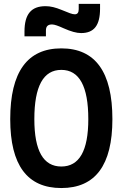

<svg xmlns="http://www.w3.org/2000/svg" viewBox="-20 -950 626 980"><path d="M293 9.8C466.3 9.8 553.7 -106.4 553.7 -341.8C553.7 -583 466.3 -703.1 293 -703.1C119.6 -703.1 32.2 -583 32.2 -341.8C32.2 -106.4 119.6 9.8 293 9.8ZM293 -100.1C201.2 -100.1 155.3 -180.2 155.3 -341.8C155.3 -509.8 201.2 -593.3 293 -593.3C384.8 -593.3 430.7 -509.8 430.7 -341.8C430.7 -180.2 384.8 -100.1 293 -100.1ZM105 -764.6H214.4V-793.9C214.4 -815.4 224.1 -825.2 245.6 -825.2C258.3 -825.2 277.8 -817.9 304.7 -805.7C342.3 -789.1 370.1 -781.2 394 -781.2C460.4 -781.2 490.7 -820.8 490.7 -905.8V-930.2H381.8V-903.3C381.8 -885.3 375 -877 361.8 -877C348.6 -877 331.1 -884.3 294.4 -899.4C263.2 -912.1 238.3 -918.5 212.4 -918.5C139.2 -918.5 105 -877.4 105 -789.1Z"/></svg>

Font: Cascadia Code PL SemiBold
Style: Regular
Weight: 600
Monospace: yes
Designer: Aaron Bell
Foundry: Saja Typeworks
Version: Version 2404.023